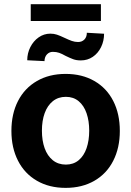

<svg xmlns="http://www.w3.org/2000/svg" viewBox="-20 -892 630 922"><path d="M34.8 -263.2Q34.8 -345.3 66.5 -407Q98.1 -468.8 157.2 -502.9Q216.2 -537.1 295.2 -537.1Q374.3 -537.1 433.4 -502.9Q492.5 -468.8 523.9 -407Q555.4 -345.3 555.4 -263.2Q555.4 -182.2 523.9 -120.2Q492.5 -58.2 433.4 -24Q374.3 10.2 295.2 10.2Q216.2 10.2 157.2 -24Q98.1 -58.2 66.5 -120.2Q34.8 -182.2 34.8 -263.2ZM408.4 -264.4Q408.4 -311.3 395.7 -348.1Q383 -385 357.8 -406Q332.6 -427 296.3 -427Q259.5 -427 233.5 -406Q207.6 -385 194.4 -348.4Q181.3 -311.9 181.3 -264.4Q181.3 -216.9 194.4 -180.2Q207.6 -143.6 233.5 -122.6Q259.5 -101.6 296.3 -101.6Q332.6 -101.6 357.8 -122.6Q383 -143.6 395.7 -180.5Q408.4 -217.4 408.4 -264.4ZM368.1 -601.9Q346.8 -601.9 331.4 -607.7Q316 -613.4 295.1 -623.6Q277.2 -633.8 263.9 -638.4Q250.6 -643 233.6 -643Q217.1 -643 205.6 -631Q194.2 -619 193.6 -598.5L110.8 -602.6Q110.8 -636.1 125.5 -665.4Q140.2 -694.7 165.5 -712.5Q190.9 -730.4 221.9 -730.4Q239 -730.4 253.5 -725.5Q268 -720.7 290.3 -710.1Q310.5 -700.5 325 -695.4Q339.5 -690.3 355.1 -690.3Q373.5 -690.3 385.3 -702.3Q397 -714.3 397 -734.7L479.8 -730Q479.8 -695.4 465.3 -665.7Q450.8 -636.1 425.5 -619Q400.2 -601.9 368.1 -601.9ZM464.6 -791.2H127.6V-871.7H464.6Z"/></svg>

Font: Pretendard Std Variable
Style: Regular
Weight: 400
Designer: Base glyphs from Inter by Rasmus Andersson; Hangeul glyphs from Noto Sans CJK(Source Han Sans) by Jang Soo-young and Kan
Foundry: Kil Hyung-jin
Version: Version 1.309;Glyphs 3.2 (3225)